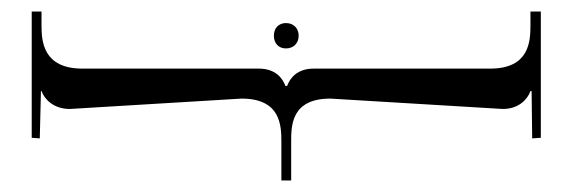

<svg xmlns="http://www.w3.org/2000/svg" viewBox="-20 -381 992 333"><path d="M524 -262C496 -262 483 -246 478 -232H475C470 -246 457 -262 429 -262H123C55 -262 52 -309 52 -337V-361H35V-142L49 -141L51 -223H52C57 -209 73 -192 101 -192L399 -210C467 -210 468 -163 468 -135V-68H485V-135C485 -163 485 -210 553 -210L852 -192C880 -192 895 -209 900 -223H902L903 -141L918 -142V-361H900V-337C900 -309 898 -262 830 -262ZM476 -297C489 -297 498 -306 498 -319C498 -332 489 -341 476 -341C463 -341 455 -332 455 -319C455 -306 463 -297 476 -297Z"/></svg>

Font: FoglihtenDeH04
Style: Regular
Weight: 500
Version: Version 0.68